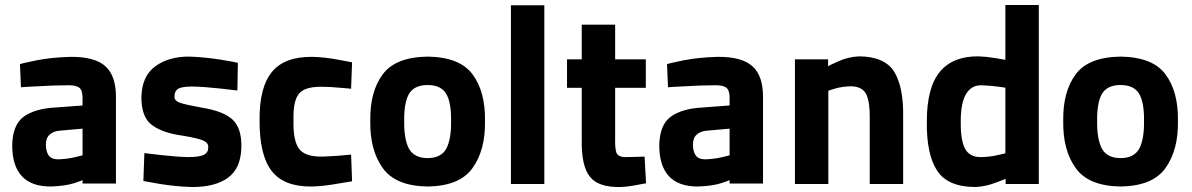

<svg xmlns="http://www.w3.org/2000/svg" viewBox="-20 -738 4780 770"><path d="M445 -346Q446 -433 403 -472Q360 -511 263 -510Q187 -508 126 -496Q64 -483 60 -481L64 -388Q70 -389 133 -392Q197 -396 252 -396Q282 -397 297 -387Q311 -377 311 -346V-315L204 -307Q121 -303 75 -270Q30 -237 29 -154Q29 -74 67 -32Q105 10 184 10Q241 8 276 -3Q310 -14 311 -16Q311 -14 311 -9Q311 -3 311 -2H445ZM311 -222V-115Q309 -114 278 -107Q247 -100 213 -99Q186 -99 175 -115Q164 -131 164 -158Q164 -185 179 -198Q194 -212 220 -214Z M934 -486Q929 -488 864 -499Q799 -509 740 -511Q659 -512 604 -473Q549 -434 547 -348Q547 -268 589 -237Q631 -205 712 -194Q779 -183 798 -173Q817 -163 815 -147Q816 -128 799 -118Q781 -108 734 -108Q690 -109 627 -116Q565 -123 559 -124L555 -12Q560 -11 623 0Q686 10 747 12Q842 13 894 -25Q947 -63 948 -150Q949 -224 913 -258Q877 -292 791 -306Q724 -318 701 -326Q678 -335 680 -351Q679 -371 693 -381Q708 -391 750 -391Q799 -390 863 -383Q926 -376 932 -375Z M1232 -510Q1121 -511 1071 -450Q1020 -389 1021 -257Q1020 -117 1069 -53Q1118 11 1229 10Q1276 9 1332 -1Q1387 -10 1392 -11L1388 -118Q1384 -118 1344 -114Q1304 -111 1272 -110Q1202 -109 1179 -142Q1155 -174 1157 -257Q1155 -331 1178 -361Q1201 -391 1271 -390Q1303 -390 1344 -386Q1384 -383 1388 -382L1392 -488Q1387 -489 1334 -499Q1280 -509 1232 -510Z M1695 -511Q1566 -509 1515 -440Q1463 -370 1465 -253Q1463 -136 1515 -64Q1566 8 1695 10Q1824 8 1875 -64Q1927 -136 1925 -253Q1927 -370 1875 -440Q1824 -509 1695 -511ZM1695 -104Q1641 -104 1620 -142Q1600 -180 1601 -253Q1600 -326 1620 -361Q1641 -397 1695 -397Q1749 -397 1770 -361Q1790 -326 1789 -253Q1790 -180 1770 -142Q1749 -104 1695 -104Z M2029 0H2163V-717H2029Z M2570 -386V-500H2447V-639H2313V-500H2254V-386H2313V-178Q2311 -72 2346 -29Q2380 14 2469 12Q2498 11 2533 4Q2568 -2 2571 -3L2565 -110Q2563 -110 2538 -109Q2512 -108 2489 -108Q2459 -108 2452 -126Q2446 -144 2447 -181V-386Z M3040 -346Q3041 -433 2998 -472Q2955 -511 2858 -510Q2782 -508 2721 -496Q2659 -483 2655 -481L2659 -388Q2665 -389 2728 -392Q2792 -396 2847 -396Q2877 -397 2892 -387Q2906 -377 2906 -346V-315L2799 -307Q2716 -303 2670 -270Q2625 -237 2624 -154Q2624 -74 2662 -32Q2700 10 2779 10Q2836 8 2871 -3Q2905 -14 2906 -16Q2906 -14 2906 -9Q2906 -3 2906 -2H3040ZM2906 -222V-115Q2904 -114 2873 -107Q2842 -100 2808 -99Q2781 -99 2770 -115Q2759 -131 2759 -158Q2759 -185 2774 -198Q2789 -212 2815 -214Z M3302 0V-374Q3303 -375 3330 -383Q3356 -391 3393 -392Q3440 -391 3455 -358Q3469 -325 3468 -267V0H3602V-271Q3604 -386 3567 -449Q3529 -511 3426 -512Q3381 -510 3342 -492Q3303 -475 3301 -472V-500H3168V0Z M4146 -718H4012V-498Q4009 -499 3972 -505Q3935 -511 3904 -512Q3802 -513 3750 -451Q3697 -388 3697 -252Q3695 -120 3738 -54Q3781 12 3892 12Q3933 10 3972 -5Q4010 -19 4013 -21V0H4146ZM3915 -108Q3869 -107 3850 -142Q3832 -176 3833 -252Q3833 -327 3855 -362Q3876 -396 3914 -396Q3948 -395 3979 -391Q4010 -387 4012 -386V-123Q4010 -122 3981 -116Q3952 -109 3915 -108Z M4474 -511Q4345 -509 4294 -440Q4242 -370 4244 -253Q4242 -136 4294 -64Q4345 8 4474 10Q4603 8 4654 -64Q4706 -136 4704 -253Q4706 -370 4654 -440Q4603 -509 4474 -511ZM4474 -104Q4420 -104 4399 -142Q4379 -180 4380 -253Q4379 -326 4399 -361Q4420 -397 4474 -397Q4528 -397 4549 -361Q4569 -326 4568 -253Q4569 -180 4549 -142Q4528 -104 4474 -104Z"/></svg>

Font: RazerF5
Style: Bold
Weight: 700
Foundry: Razer Inc.
Version: Version 1.000;PS 001.001;hotconv 1.0.56